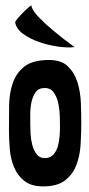

<svg xmlns="http://www.w3.org/2000/svg" viewBox="-20 -664 318 685"><path d="M155 -450Q199 -450 222.5 -427Q246 -404 256.5 -370Q267 -336 268.5 -297Q270 -258 270 -227Q270 -188 267.5 -147.5Q265 -107 252 -74Q239 -41 211.5 -20Q184 1 134 1Q92 1 67.5 -18Q43 -37 30.5 -66.5Q18 -96 15 -131.5Q12 -167 12 -199Q12 -242 12.5 -286.5Q13 -331 25.5 -367.5Q38 -404 67.5 -427Q97 -450 155 -450ZM88 -221Q88 -208 89 -187.5Q90 -167 95 -147.5Q100 -128 110.5 -114Q121 -100 140 -100Q159 -100 170 -112Q181 -124 186 -141Q191 -158 192.5 -176.5Q194 -195 194 -209Q194 -223 193.5 -246.5Q193 -270 188.5 -293Q184 -316 172.5 -333Q161 -350 140 -350Q118 -350 107.5 -335.5Q97 -321 92.5 -300.5Q88 -280 88 -258Q88 -236 88 -221ZM246 -496Q220 -493 185.5 -498Q151 -503 118.5 -514.5Q86 -526 62 -543.5Q38 -561 34 -585Q34 -587 42.5 -597.5Q51 -608 62 -619Q73 -630 82.5 -638Q92 -646 92 -644Q94 -628 117.5 -603.5Q141 -579 170 -555Q203 -527 246 -496Z"/></svg>

Font: Fette Mikado
Style: Regular
Weight: 400
Designer: Peter Wiegel
Foundry: Peter Wiegel
Version: Version 1.000